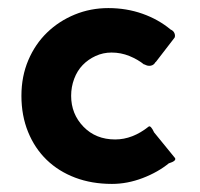

<svg xmlns="http://www.w3.org/2000/svg" viewBox="-20 -445 496 475"><path d="M257 10Q207 10 166 -5.5Q125 -21 95.5 -49.5Q66 -78 49.5 -118.5Q33 -159 33 -208Q33 -256 50 -296Q67 -336 96.5 -364.5Q126 -393 165 -409Q204 -425 248 -425Q293 -425 332.5 -411Q372 -397 402 -372Q409 -369 411.5 -363Q414 -357 412 -352L365 -291V-292Q361 -284 353 -282.5Q345 -281 337 -286V-285Q321 -298 300 -306.5Q279 -315 256 -315Q235 -315 216.5 -306.5Q198 -298 184.5 -284Q171 -270 163.5 -250Q156 -230 156 -208Q156 -163 186.5 -131.5Q217 -100 265 -100Q308 -100 348 -132Q353 -135 361 -118L360 -119L413 -54Q417 -47 398 -41L399 -42Q371 -19 333 -4.5Q295 10 257 10Z"/></svg>

Font: Stadtwerke
Style: Bold
Weight: 700
Designer: Santiago Orozco
Foundry: Typemade
Version: Version 1.003